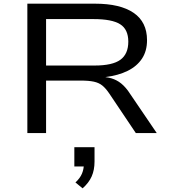

<svg xmlns="http://www.w3.org/2000/svg" viewBox="-20 -725 927 1046"><path d="M129 0V-705H497Q635 -705 708 -655Q781 -605 781 -506Q781 -447 753.5 -405.5Q726 -364 675.5 -339Q625 -314 554 -305L559 -304L572 -302Q602 -296 627.5 -279.5Q653 -263 677 -231L834 0H720L575 -216Q556 -244 537.5 -259Q519 -274 491.5 -280Q464 -286 419 -286H231V0ZM231 -368H495Q593 -368 636 -399.5Q679 -431 679 -498Q679 -565 634.5 -593Q590 -621 490 -621H231ZM430 301 391 269Q416 246 426.5 221Q437 196 437 167L453 182H385V77H495V155Q495 201 479.5 236Q464 271 430 301Z"/></svg>

Font: Nunito Sans 7pt Expanded
Style: Regular
Weight: 400
Width: 7
Designer: Vernon Adams
Foundry: Vernon Adams
Version: Version 3.101;gftools[0.9.27]